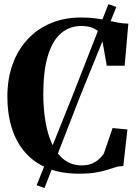

<svg xmlns="http://www.w3.org/2000/svg" viewBox="-20 -838 681 938"><path d="M159 67 337 -377 509.5 -817.5 548.5 -804 369.5 -363 197.5 80.5ZM365 10.5Q277 10.5 211.2 -16.8Q145.5 -44 102.2 -94Q59 -144 37.5 -213Q16 -282 16 -365Q16 -454 42.2 -525.5Q68.5 -597 116.5 -647.8Q164.5 -698.5 230.2 -725.5Q296 -752.5 375.5 -752.5Q418 -752.5 449.5 -748Q481 -743.5 506.5 -737.8Q532 -732 556 -727.5Q580 -723 607 -722.5L589 -517H501.5L475.5 -665Q470.5 -676 458.2 -686.5Q446 -697 426 -704Q406 -711 376.5 -711Q318.5 -711 277 -674.5Q235.5 -638 213.5 -564.2Q191.5 -490.5 191.5 -378.5Q191.5 -309.5 201.8 -246.5Q212 -183.5 234.2 -135Q256.5 -86.5 292.8 -58.2Q329 -30 380.5 -30Q409 -30 430 -39.2Q451 -48.5 465 -61.8Q479 -75 487 -87L530 -212.5L602.5 -205.5L582.5 -27Q561.5 -26.5 542.8 -20.5Q524 -14.5 501.5 -7.5Q479 -0.5 446.5 5Q414 10.5 365 10.5Z"/></svg>

Font: Merriweather 96pt
Style: Bold
Weight: 700
Version: Version 2.100